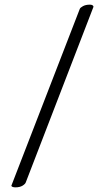

<svg xmlns="http://www.w3.org/2000/svg" viewBox="-20 -763 447 817"><path d="M362.3 -743.2Q376 -743.2 377.9 -734.4L89.8 12.7Q87.9 19.5 76.2 26.9Q64.5 34.2 45.9 34.2Q39.1 34.2 34.7 32.7Q30.3 31.2 29.3 29.3L28.3 27.3L319.3 -724.6Q321.3 -730.5 333 -736.8Q344.7 -743.2 362.3 -743.2Z"/></svg>

Font: Crimson
Style: Semibold
Weight: 600
Version: Version 0.8